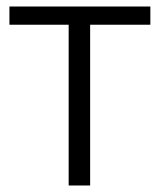

<svg xmlns="http://www.w3.org/2000/svg" viewBox="-20 -570 491 590"><path d="M191 -494V0H257V-494H442V-550H9V-494Z"/></svg>

Font: Cambay Devanagari
Style: Regular
Weight: 400
Designer: Pooja Saxena
Foundry: Pooja Saxena
Version: Version 1.180;PS 001.180;hotconv 1.0.70;makeotf.lib2.5.58329